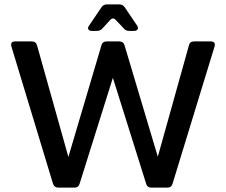

<svg xmlns="http://www.w3.org/2000/svg" viewBox="-20 -856 1030 876"><path d="M246 0Q228 0 222 -17L32 -644Q26 -667 49 -667H126Q144 -667 149 -649L292 -140L443 -650Q448 -667 466 -667H524Q543 -667 548 -650L700 -141L842 -649Q846 -667 865 -667H941Q965 -667 959 -644L767 -17Q762 0 744 0H670Q652 0 647 -17L495 -501L343 -17Q338 0 320 0ZM399 -715Q387 -715 383 -722.5Q379 -730 387 -740L443 -823Q452 -836 468 -836H524Q540 -836 549 -823L605 -740Q612 -730 608 -722.5Q604 -715 592 -715H569Q553 -715 544 -727L510 -763Q496 -780 482 -764L448 -727Q438 -715 422 -715Z"/></svg>

Font: Pitagon Sans Medium
Style: Regular
Weight: 500
Designer: Travis Tran
Foundry: Pitagon
Version: Version 1.001; ttfautohint (v1.8.4.7-5d5b);gftools[0.9.26]